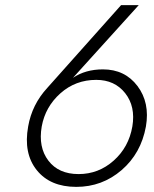

<svg xmlns="http://www.w3.org/2000/svg" viewBox="-20 -720 600 750"><path d="M143 -226Q129 -145 169 -92.5Q209 -40 287 -40Q365 -40 424 -92.5Q483 -145 497 -226Q510 -304 469 -356Q428 -408 356 -408Q275 -408 216 -355.5Q157 -303 143 -226ZM453 -700H522L265 -416Q314 -449 382 -449Q468 -449 517 -384Q566 -319 550 -226Q531 -121 455 -55.5Q379 10 278 10Q176 10 123.5 -55.5Q71 -121 90 -226Q105 -312 165 -377Z"/></svg>

Font: Renner* Light
Style: Light Italic
Weight: 300
Italic angle: -10°
Version: Version 003.000 ; ttfautohint (v0.97) -l 8 -r 50 -G 200 -x 1